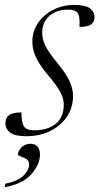

<svg xmlns="http://www.w3.org/2000/svg" viewBox="-36 -542 404 778"><path d="M51 -86.5Q50.5 -44 62 -28.5Q73 -14 101.5 -14Q157.5 -14 190 -40.5Q222.5 -67 222.5 -119.5Q222.5 -141.5 209 -167.8Q195.5 -194 159.5 -236.5Q123.5 -279 109.2 -311Q95 -343 95 -371.5Q95 -415.5 118.5 -449.5Q142 -483.5 180.5 -502.8Q219 -522 264.5 -522Q310.5 -522 328.8 -508Q347 -494 347 -472Q347 -453 333.2 -443Q319.5 -433 286 -433Q289 -477.5 277.5 -491Q267 -503 240.5 -503Q194.5 -503 164.8 -478Q135 -453 135 -408.5Q135 -384.5 147.5 -357.5Q160 -330.5 197.5 -285.5Q234.5 -240 247.2 -210Q260 -180 260 -154Q260 -105.5 235 -68.8Q210 -32 167 -11Q124 10 71 10Q25 10 5.5 -4.5Q-14 -19 -14 -43Q-14 -64.5 1 -75.5Q16 -86.5 51 -86.5ZM37 83.5Q37 69 51.5 54.8Q66 40.5 87.5 40.5Q106 40.5 116 52.2Q126 64 126 84Q126 124.5 91.2 163.8Q56.5 203 -16.5 216.5L-14.5 202.5Q38 191.5 60 168.8Q82 146 82 125Q82 109.5 70.8 102.5Q59.5 95.5 48.2 92Q37 88.5 37 83.5Z"/></svg>

Font: Newsreader Display Light
Style: Italic
Weight: 300
Italic angle: -17°
Designer: Hugues Gentile
Foundry: Production Type
Version: Version 1.001